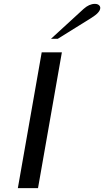

<svg xmlns="http://www.w3.org/2000/svg" viewBox="-20 -970 537 990"><path d="M195 -700H299L176 0H72ZM411 -924Q440 -950 469 -950Q482 -950 489.5 -944Q497 -938 497 -929Q497 -906 450 -877L278 -770H243Z"/></svg>

Font: Fahkwang
Style: Italic
Weight: 400
Italic angle: -10°
Version: Version 1.000; ttfautohint (v1.6)